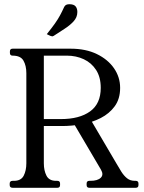

<svg xmlns="http://www.w3.org/2000/svg" viewBox="-20 -891 684 911"><path d="M550 -474Q550 -422 524.5 -387Q499 -352 458 -331Q417 -310 368.5 -301.5Q320 -293 274 -293H188V-116Q188 -82 200.5 -57.5Q213 -33 246 -33H252Q265 -33 265 -20V-13Q265 0 252 0H40Q26 0 26 -13V-20Q26 -33 40 -33H46Q80 -33 92.5 -57.5Q105 -82 105 -116V-544Q105 -579 91.5 -603Q78 -627 40 -627Q27 -627 27 -640V-647Q27 -660 40 -660H315Q387 -660 439.5 -634.5Q492 -609 521 -567Q550 -525 550 -474ZM269 -326Q357 -326 407.5 -362.5Q458 -399 458 -474Q458 -525 436 -559Q414 -593 377.5 -610Q341 -627 297 -627H188V-326ZM405 -332 532 -116Q544 -95 556 -76Q568 -57 583 -45Q598 -33 620 -33H624Q637 -33 637 -20V-13Q637 0 624 0H404Q391 0 391 -13V-20Q391 -33 404 -33H409Q443 -33 458 -47.5Q473 -62 459 -86L333 -300ZM202 -729Q227 -760 241 -780Q255 -800 264.5 -817.5Q274 -835 285 -859Q289 -866 295 -868.5Q301 -871 309 -871Q330 -871 338.5 -861Q347 -851 347 -834Q347 -809 329 -789.5Q311 -770 285 -753.5Q259 -737 235 -721Q233 -720 230.5 -719Q228 -718 226 -719Q222 -719 212 -724Z"/></svg>

Font: Young Serif Light
Style: Regular
Weight: 300
Designer: Bastien Sozeau
Foundry: NBR — Bastien Sozeau
Version: Version 5.001